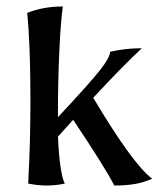

<svg xmlns="http://www.w3.org/2000/svg" viewBox="-20 -567 490 593"><path d="M67 0Q74 -128 74 -255Q74 -429 64 -527Q113 -547 174 -547Q167 -496 163 -404Q159 -312 159 -227V-205Q258 -311 289 -350.5Q320 -390 320 -407Q366 -418 418 -418Q357 -361 268 -265Q390 -60 450 -15Q423 -3 395.5 1.5Q368 6 333 6Q305 -49 206 -197L159 -145Q164 -33 180 0Q152 6 123 6Q98 6 67 0Z"/></svg>

Font: Mirza
Style: Regular
Weight: 400
Designer: Arabic design by Kourosh Beigpour, Latin design by Eduardo Tunni, engineering by Lasse Fister
Version: Version 1.000